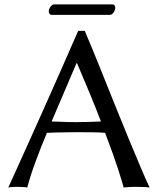

<svg xmlns="http://www.w3.org/2000/svg" viewBox="-20 -836 707 859"><path d="M189.9 -241.7Q161.1 -172.9 137.7 -109.1Q114.3 -45.4 102.1 2.9Q92.3 1 77.4 0.5Q62.5 0 53.7 0Q45.4 0 35.9 0.5Q26.4 1 17.1 2.9Q97.2 -172.9 175 -347.2Q252.9 -521.5 329.6 -697.8H359.4Q389.2 -627.4 422.1 -545.9Q455.1 -464.4 488.3 -381.1Q521.5 -297.9 552.7 -222.7Q584 -147.5 609.1 -87.9Q634.3 -28.3 649.4 2.9Q636.2 1 618.2 0.5Q600.1 0 586.4 0Q572.3 0 559.6 0.5Q546.9 1 533.2 2.9Q528.8 -15.1 509.3 -76.4Q489.7 -137.7 450.2 -241.7Q431.6 -243.7 394.3 -244.1Q356.9 -244.6 326.7 -244.6Q308.6 -244.6 281.7 -244.1Q254.9 -243.7 229.2 -243.2Q203.6 -242.7 189.9 -241.7ZM431.6 -292.5Q410.6 -347.7 383.8 -412.8Q356.9 -478 324.7 -553.2H322.3L210.9 -292.5Q222.7 -292.5 242.7 -291.5Q262.7 -290.5 284.7 -290Q306.6 -289.6 321.3 -289.6Q345.7 -289.6 375.2 -290.5Q404.8 -291.5 431.6 -292.5ZM470.7 -769.5H212.4Q204.6 -769.5 201.4 -774.7Q198.2 -779.8 198.2 -785.6Q198.2 -794.9 205.8 -805.7Q213.4 -816.4 221.7 -816.4H481.4Q489.7 -816.4 492.7 -811.8Q495.6 -807.1 495.6 -801.3Q495.6 -792 488.5 -780.8Q481.4 -769.5 470.7 -769.5Z"/></svg>

Font: Kurinto Seri
Style: Regular
Weight: 400
Designer: Kurinto was developed by Clint Goss from a range of fonts that are compatible with the SIL Open Font License Version 1.1
Foundry: Clinton F. Goss
Version: Version 2.196; July 25, 2020